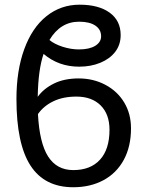

<svg xmlns="http://www.w3.org/2000/svg" viewBox="-20 -785 630 815"><path d="M165 -556.2Q142.1 -489.7 140.1 -374Q165 -408.7 209 -430.4Q252.9 -452.1 314 -452.1Q376 -452.1 427.2 -425Q478.5 -397.9 507.3 -349.9Q536.1 -301.8 536.1 -240.2Q536.1 -163.1 505.4 -106.4Q474.6 -49.8 418.9 -20Q363.3 9.8 291 9.8Q168.9 9.8 109.4 -82.3Q49.8 -174.3 49.8 -365.2Q49.8 -485.4 83 -576.4Q116.2 -667.5 177.2 -716.3Q238.3 -765.1 317.9 -765.1Q398.9 -765.1 445.6 -731.2Q492.2 -697.3 492.2 -636.2Q492.2 -595.2 469.2 -565.2Q446.3 -535.2 406 -518.6Q365.7 -502 315.9 -502Q228.5 -502 165 -556.2ZM291 -63Q364.3 -63 404.5 -107.2Q444.8 -151.4 444.8 -233.9Q444.8 -300.3 407.2 -337.6Q369.6 -375 304.2 -375Q247.6 -375 206.3 -355Q165 -335 141.1 -300.8Q147.5 -178.2 184.3 -120.6Q221.2 -63 291 -63ZM315.9 -692.9Q236.3 -692.9 189.9 -615.2Q210.9 -597.7 246.1 -586.4Q281.2 -575.2 314.9 -575.2Q359.4 -575.2 384.3 -590.6Q409.2 -606 409.2 -630.9Q409.2 -659.7 384.8 -676.3Q360.4 -692.9 315.9 -692.9Z"/></svg>

Font: Noto Sans Southeast Asian
Style: Regular
Weight: 400
Designer: Monotype Design Team
Foundry: Monotype Imaging Inc.
Version: Version 1.06 uh; ttfautohint (v1.4.1)